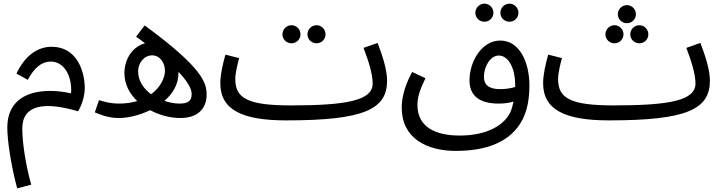

<svg xmlns="http://www.w3.org/2000/svg" viewBox="-20 -638 3956 1051"><path d="M74 393 151 373C120 263 102 141 102 66C102 -67 226 -82 407 -29C422 -50 444 -105 444 -155C444 -251 399 -382 263 -382C194 -382 121 -343 70 -235L132 -201C167 -267 208 -301 258 -301C333 -301 376 -218 369 -127C224 -160 20 -144 20 61C20 129 39 262 74 393Z M967 8C1071 8 1111 -52 1111 -119C1111 -184 1092 -264 772 -499L725 -437C742 -425 759 -413 774 -401C705 -383 661 -314 661 -238C661 -177 689 -125 731 -85C702 -76 669 -71 631 -71C582 -71 544 -83 522 -90L499 -23C523 -14 566 8 631 8C682 8 744 -7 802 -35C854 -7 913 8 967 8ZM736 -248C736 -292 768 -335 813 -335C857 -335 883 -292 883 -250C883 -214 860 -161 807 -122C766 -153 736 -195 736 -248ZM957 -239C957 -241 957 -243 957 -245C1031 -167 1029 -132 1029 -121C1029 -85 1008 -71 963 -71C937 -71 908 -76 880 -86C926 -125 957 -177 957 -239Z M1713 -401C1740 -401 1762 -423 1762 -450C1762 -477 1740 -500 1713 -500C1685 -500 1663 -477 1663 -450C1663 -423 1685 -401 1713 -401ZM1576 -401C1603 -401 1625 -423 1625 -450C1625 -477 1603 -500 1576 -500C1548 -500 1526 -477 1526 -450C1526 -423 1548 -401 1576 -401ZM1546 21C1972 21 2099 -39 2099 -197C2099 -257 2072 -338 2047 -403L1970 -376C1999 -300 2020 -231 2020 -181C2020 -89 1883 -61 1572 -61C1334 -61 1268 -101 1268 -205C1268 -239 1281 -290 1289 -320L1214 -339C1200 -289 1186 -231 1186 -182C1186 -36 1308 21 1546 21Z M2769 -519C2796 -519 2818 -541 2818 -568C2818 -595 2796 -618 2769 -618C2741 -618 2719 -595 2719 -568C2719 -541 2741 -519 2769 -519ZM2632 -519C2659 -519 2681 -541 2681 -568C2681 -595 2659 -618 2632 -618C2604 -618 2582 -595 2582 -568C2582 -541 2604 -519 2632 -519ZM2475 188C2639 188 2775 142 2840 17C2868 -37 2878 -104 2878 -170C2878 -296 2825 -416 2718 -416C2616 -416 2550 -300 2550 -198C2550 -112 2607 -71 2709 -71C2737 -71 2766 -74 2791 -82C2788 -68 2784 -53 2780 -40C2753 42 2651 104 2497 104C2369 104 2265 61 2265 -64C2265 -105 2278 -147 2309 -210L2236 -244C2184 -149 2179 -79 2179 -49C2179 119 2316 188 2475 188ZM2629 -218C2629 -272 2663 -334 2710 -334C2766 -334 2800 -259 2800 -176C2800 -171 2800 -166 2800 -162C2775 -154 2745 -150 2718 -150C2653 -150 2629 -176 2629 -218Z M3412 -511C3439 -511 3461 -533 3461 -560C3461 -587 3439 -610 3412 -610C3384 -610 3362 -587 3362 -560C3362 -533 3384 -511 3412 -511ZM3344 -401C3371 -401 3393 -423 3393 -450C3393 -477 3371 -500 3344 -500C3316 -500 3294 -477 3294 -450C3294 -423 3316 -401 3344 -401ZM3480 -401C3507 -401 3529 -423 3529 -450C3529 -477 3507 -500 3480 -500C3452 -500 3430 -477 3430 -450C3430 -423 3452 -401 3480 -401ZM3313 21C3739 21 3866 -39 3866 -197C3866 -257 3839 -338 3814 -403L3737 -376C3766 -300 3787 -231 3787 -181C3787 -89 3650 -61 3339 -61C3101 -61 3035 -101 3035 -205C3035 -239 3048 -290 3056 -320L2981 -339C2967 -289 2953 -231 2953 -182C2953 -36 3075 21 3313 21Z"/></svg>

Font: Noto Sans Math
Style: Regular
Weight: 400
Designer: Monotype Design Team, Delve Withrington, Jeff Kellem
Foundry: Monotype Imaging Inc., Delve Fonts LLC
Version: Version 3.000